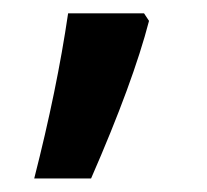

<svg xmlns="http://www.w3.org/2000/svg" viewBox="-20 -136 307 285"><path d="M201.2 -105Q177.7 -14.2 115.2 128.9H30.8Q64.5 -2.9 81.1 -116.2H193.8Z"/></svg>

Font: f1_25643          
Style: Regular
Weight: 600
Foundry: Ascender Corporation
Version: Version 1.10